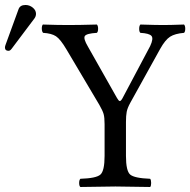

<svg xmlns="http://www.w3.org/2000/svg" viewBox="-54 -745 761 767"><path d="M47.9 -725.1Q64 -725.1 76.9 -714.6Q89.8 -704.1 89.8 -689.9Q89.8 -680.2 84 -671.9L-7.8 -549.8Q-13.7 -542 -20 -542Q-34.2 -542 -34.2 -555.2Q-34.2 -559.1 -32.2 -564.9L20 -708Q25.9 -725.1 47.9 -725.1ZM449.2 -122.1Q449.2 -62 466.1 -47.6Q482.9 -33.2 545.9 -30.8Q549.8 -25.9 549.8 -13.9Q549.8 -2 545.9 2Q445.8 0 407.2 0Q365.2 0 267.1 2Q262.2 -2 262.2 -13.9Q262.2 -25.9 267.1 -30.8Q330.1 -32.7 346.9 -47.4Q363.8 -62 363.8 -122.1V-249Q363.8 -275.9 359.9 -289.6Q356 -303.2 342.8 -326.2L211.9 -546.9Q187.5 -588.4 169.7 -600.1Q151.9 -611.8 118.2 -613.8Q113.3 -618.7 113 -630.4Q112.8 -642.1 117.2 -647Q177.2 -645 219.2 -645Q261.2 -645 333 -647Q337.9 -642.1 337.9 -630.1Q337.9 -618.2 333 -613.8Q291.5 -611.3 284.9 -601.1Q278.3 -590.8 297.4 -558.6L413.1 -354Q419.9 -341.8 424.3 -341.3Q428.7 -340.8 435.1 -352.1L545.9 -561Q560.1 -591.3 551 -601.6Q542 -611.8 506.8 -613.8Q502 -617.7 502 -629.9Q502 -642.1 506.8 -647Q570.8 -645 597.9 -645Q625 -645 681.2 -647Q686 -642.1 686 -630.1Q686 -618.2 681.2 -613.8Q645 -610.8 625.5 -598.4Q606 -585.9 585.9 -549.8L466.3 -334Q455.1 -313.5 452.1 -298.1Q449.2 -282.7 449.2 -257.8Z"/></svg>

Font: Linux Libertine O
Style: Regular
Weight: 400
Designer: Philipp H. Poll
Foundry: Philipp H. Poll
Version: Version 5.3.0